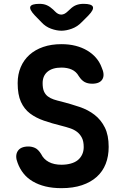

<svg xmlns="http://www.w3.org/2000/svg" viewBox="-20 -970 640 1000"><path d="M390 -574Q377 -597 354 -607.5Q331 -618 300 -618Q253 -618 227.5 -596.5Q202 -575 202 -537Q202 -510 209 -494Q216 -478 229 -468Q242 -458 260 -452Q278 -446 300 -441Q350 -428 394.5 -413Q439 -398 472.5 -372Q506 -346 526 -306Q546 -266 546 -205Q546 -156 530.5 -116.5Q515 -77 484 -49Q453 -21 407 -5.5Q361 10 300 10Q254 10 217 1Q180 -8 151 -25Q122 -42 102.5 -66.5Q83 -91 72 -121Q57 -158 72 -182.5Q87 -207 128 -207Q146 -207 162.5 -199.5Q179 -192 194 -168Q207 -141 234 -126.5Q261 -112 300 -112Q326 -112 348 -118Q370 -124 384.5 -135.5Q399 -147 407.5 -164.5Q416 -182 416 -204Q416 -234 406.5 -252.5Q397 -271 381.5 -283Q366 -295 345 -302Q324 -309 300 -315Q251 -327 209 -341.5Q167 -356 136.5 -379Q106 -402 89 -439.5Q72 -477 72 -537Q72 -583 88 -620.5Q104 -658 133.5 -684.5Q163 -711 205 -725.5Q247 -740 300 -740Q340 -740 373.5 -731.5Q407 -723 434 -707Q461 -691 480 -669Q499 -647 509 -620Q527 -581 513.5 -557.5Q500 -534 460 -534Q437 -534 420.5 -543Q404 -552 390 -574ZM186 -950Q208 -950 224.5 -942.5Q241 -935 257 -920L266 -911Q282 -894 299 -894Q316 -894 333 -911L344 -921Q360 -937 377 -943.5Q394 -950 415 -950Q457 -950 463.5 -935Q470 -920 441 -890L405 -854Q383 -831 354 -820.5Q325 -810 300 -810Q275 -810 246 -820.5Q217 -831 196 -854L161 -890Q132 -921 138 -935.5Q144 -950 186 -950Z"/></svg>

Font: Maple Mono NL
Style: Bold
Weight: 700
Monospace: yes
Designer: subframe7536
Version: Version 7.000